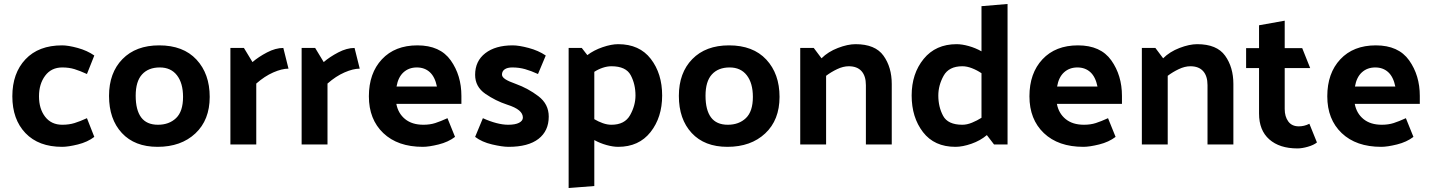

<svg xmlns="http://www.w3.org/2000/svg" viewBox="-20 -726 7194 965"><path d="M293 -387Q238 -387 207 -345.5Q176 -304 176 -242Q176 -179 207 -139Q238 -99 293 -99Q327 -99 354.5 -107.5Q382 -116 417 -132L454 -38Q420 -12 371.5 0Q323 12 292 12Q174 12 108 -57Q42 -126 42 -242Q42 -358 108 -428Q174 -498 292 -498Q323 -498 370.5 -485Q418 -472 454 -447L417 -354Q382 -370 354.5 -378.5Q327 -387 293 -387Z M772 12Q657 12 592.5 -57.5Q528 -127 528 -244Q528 -360 595.5 -429Q663 -498 780 -498Q901 -498 967.5 -426.5Q1034 -355 1034 -239Q1034 -123 962 -55.5Q890 12 772 12ZM900 -239Q900 -308 869.5 -347.5Q839 -387 783 -387Q726 -387 694 -352Q662 -317 662 -245Q662 -173 689.5 -136Q717 -99 774 -99Q830 -99 865 -132.5Q900 -166 900 -239Z M1404 -485 1430 -381Q1397 -381 1353.5 -362Q1310 -343 1268 -306V0H1138V-485H1206L1249 -414Q1279 -440 1322 -462.5Q1365 -485 1404 -485Z M1762 -485 1788 -381Q1755 -381 1711.5 -362Q1668 -343 1626 -306V0H1496V-485H1564L1607 -414Q1637 -440 1680 -462.5Q1723 -485 1762 -485Z M2105 12Q1979 12 1906.5 -57Q1834 -126 1834 -242Q1834 -358 1899.5 -428Q1965 -498 2078 -498Q2192 -498 2245.5 -422.5Q2299 -347 2299 -244V-204H1972Q1981 -156 2016 -127.5Q2051 -99 2108 -99Q2141 -99 2167.5 -107.5Q2194 -116 2229 -132L2267 -38Q2233 -12 2184.5 0Q2136 12 2105 12ZM2176 -291Q2166 -340 2140 -363.5Q2114 -387 2075 -387Q2035 -387 2008 -362.5Q1981 -338 1973 -291Z M2684 -354Q2649 -370 2619 -378.5Q2589 -387 2555 -387Q2530 -387 2516.5 -377.5Q2503 -368 2503 -351Q2503 -339 2519.5 -328Q2536 -317 2573 -304Q2634 -282 2686 -242.5Q2738 -203 2738 -140Q2738 -68 2686.5 -28Q2635 12 2536 12Q2505 12 2453.5 0Q2402 -12 2368 -38L2407 -132Q2442 -116 2474.5 -107.5Q2507 -99 2534 -99Q2570 -99 2589 -109Q2608 -119 2608 -135Q2608 -155 2589 -171Q2570 -187 2529 -200Q2471 -219 2419.5 -254.5Q2368 -290 2368 -350Q2368 -419 2419 -458.5Q2470 -498 2557 -498Q2588 -498 2637 -485Q2686 -472 2723 -447Z M3053 -99Q3120 -99 3147 -147.5Q3174 -196 3174 -246Q3174 -303 3150 -348Q3126 -393 3053 -393Q3032 -393 3009.5 -385.5Q2987 -378 2967 -365V-127Q2987 -115 3009.5 -107Q3032 -99 3053 -99ZM2838 -485H2904L2932 -449Q2965 -474 3009 -489Q3053 -504 3087 -504Q3194 -504 3251 -430Q3308 -356 3308 -246Q3308 -136 3249.5 -62Q3191 12 3087 12Q3061 12 3028.5 3Q2996 -6 2967 -22V209L2838 219Z M3636 12Q3521 12 3456.5 -57.5Q3392 -127 3392 -244Q3392 -360 3459.5 -429Q3527 -498 3644 -498Q3765 -498 3831.5 -426.5Q3898 -355 3898 -239Q3898 -123 3826 -55.5Q3754 12 3636 12ZM3764 -239Q3764 -308 3733.5 -347.5Q3703 -387 3647 -387Q3590 -387 3558 -352Q3526 -317 3526 -245Q3526 -173 3553.5 -136Q3581 -99 3638 -99Q3694 -99 3729 -132.5Q3764 -166 3764 -239Z M4109 -433Q4142 -466 4191.5 -485Q4241 -504 4280 -504Q4379 -504 4420.5 -446Q4462 -388 4462 -304V0H4332V-298Q4332 -344 4310 -368.5Q4288 -393 4246 -393Q4218 -393 4187.5 -378.5Q4157 -364 4132 -345V0H4002V-485H4070Z M4817 -393Q4749 -393 4722.5 -345Q4696 -297 4696 -246Q4696 -189 4720 -144Q4744 -99 4817 -99Q4840 -99 4865.5 -109.5Q4891 -120 4913 -134V-358Q4891 -373 4865.5 -383Q4840 -393 4817 -393ZM5044 -706V0H4976L4940 -47Q4907 -19 4862.5 -3.5Q4818 12 4782 12Q4676 12 4619 -62Q4562 -136 4562 -246Q4562 -356 4622.5 -430Q4683 -504 4788 -504Q4815 -504 4849 -494.5Q4883 -485 4913 -468V-695Z M5425 12Q5299 12 5226.5 -57Q5154 -126 5154 -242Q5154 -358 5219.5 -428Q5285 -498 5398 -498Q5512 -498 5565.5 -422.5Q5619 -347 5619 -244V-204H5292Q5301 -156 5336 -127.5Q5371 -99 5428 -99Q5461 -99 5487.5 -107.5Q5514 -116 5549 -132L5587 -38Q5553 -12 5504.5 0Q5456 12 5425 12ZM5496 -291Q5486 -340 5460 -363.5Q5434 -387 5395 -387Q5355 -387 5328 -362.5Q5301 -338 5293 -291Z M5826 -433Q5859 -466 5908.5 -485Q5958 -504 5997 -504Q6096 -504 6137.5 -446Q6179 -388 6179 -304V0H6049V-298Q6049 -344 6027 -368.5Q6005 -393 5963 -393Q5935 -393 5904.5 -378.5Q5874 -364 5849 -345V0H5719V-485H5787Z M6599 -10Q6583 3 6553.5 11.5Q6524 20 6501 20Q6411 20 6359.5 -25.5Q6308 -71 6308 -155V-384H6243V-484H6308V-599L6437 -622V-484H6525L6565 -384H6437V-178Q6437 -140 6455 -115.5Q6473 -91 6508 -91Q6521 -91 6534 -94Q6547 -97 6561 -104Z M6922 12Q6796 12 6723.5 -57Q6651 -126 6651 -242Q6651 -358 6716.5 -428Q6782 -498 6895 -498Q7009 -498 7062.5 -422.5Q7116 -347 7116 -244V-204H6789Q6798 -156 6833 -127.5Q6868 -99 6925 -99Q6958 -99 6984.5 -107.5Q7011 -116 7046 -132L7084 -38Q7050 -12 7001.5 0Q6953 12 6922 12ZM6993 -291Q6983 -340 6957 -363.5Q6931 -387 6892 -387Q6852 -387 6825 -362.5Q6798 -338 6790 -291Z"/></svg>

Font: Palanquin Dark
Style: Regular
Weight: 400
Designer: Pria Ravichandran
Version: Version 1.000